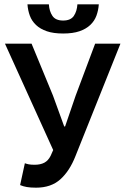

<svg xmlns="http://www.w3.org/2000/svg" viewBox="-20 -856 577 888"><path d="M147 12Q121 12 104 9Q87 6 73 0L95 -101Q103 -98 113 -96Q123 -94 140 -94Q167 -94 185 -103.5Q203 -113 214 -135L226 -162L3 -654H126L225 -414L277 -271H281L330 -414L420 -654H537L329 -134Q302 -65 259 -26.5Q216 12 147 12ZM272 -701Q227 -701 196.5 -711.5Q166 -722 146.5 -740.5Q127 -759 118 -783.5Q109 -808 107 -836H206Q208 -804 222.5 -782.5Q237 -761 272 -761Q307 -761 321.5 -782.5Q336 -804 338 -836H437Q435 -808 426 -783.5Q417 -759 397.5 -740.5Q378 -722 347.5 -711.5Q317 -701 272 -701Z"/></svg>

Font: Processing Sans Pro Semibold
Style: Regular
Weight: 600
Designer: Paul D. Hunt
Foundry: Adobe Systems Incorporated
Version: Version 2.020;PS 2.000;hotconv 1.0.86;makeotf.lib2.5.63406